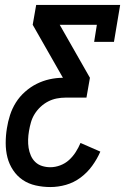

<svg xmlns="http://www.w3.org/2000/svg" viewBox="-20 -550 540 775"><path d="M183 205Q153 205 124 198.5Q95 192 72 176.5Q49 161 33 137Q17 113 10 85.5Q3 58 3 27.5Q3 -3 8 -33Q12 -59 20.5 -85.5Q29 -112 44 -136Q59 -160 81 -179.5Q103 -199 128 -211.5Q153 -224 180 -230Q207 -236 234 -236L112 -450L126 -530H465L440 -381H360L371 -450H221L343 -236L329 -156H245Q227 -156 209 -152.5Q191 -149 174.5 -140.5Q158 -132 144 -119Q130 -106 120 -90Q110 -74 105 -56.5Q100 -39 97 -21Q94 -4 93.5 13.5Q93 31 95.5 47Q98 63 104.5 78Q111 93 122.5 104Q134 115 150 120Q166 125 183 125Q203 125 223 117.5Q243 110 258.5 96Q274 82 285.5 64Q297 46 305 27L385 62Q372 92 352 119.5Q332 147 305 167Q278 187 246.5 196Q215 205 183 205Z"/></svg>

Font: Iosevka Slab Medium
Style: Italic
Weight: 500
Italic angle: -9°
Monospace: yes
Designer: Belleve Invis
Foundry: Belleve Invis
Version: Version 11.1.0; ttfautohint (v1.8.3)